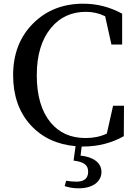

<svg xmlns="http://www.w3.org/2000/svg" viewBox="-20 -775 737 1039"><path d="M406 244C445 244 475 235 498 218C519 201 529 180 529 155C529 106 485 74 416 67L422 18H429C510 18 584 -1 650 -38L651 -203H592L558 -52C524 -36 486 -28 443 -28C363 -28 300 -56 253 -113C204 -173 179 -258 179 -368C179 -477 205 -562 256 -624C304 -682 367 -711 445 -711C482 -711 517 -703 549 -687L583 -534H641V-701C575 -737 505 -755 431 -755C322 -755 232 -720 161 -650C88 -578 51 -484 51 -368C51 -259 82 -169 145 -99C207 -31 288 7 389 16L378 94C434 101 457 118 457 154C457 190 436 208 394 208C373 208 355 206 338 203L330 232C353 240 378 244 406 244Z"/></svg>

Font: AllPunType SemiBold
Style: Regular
Weight: 600
Version: 1.0